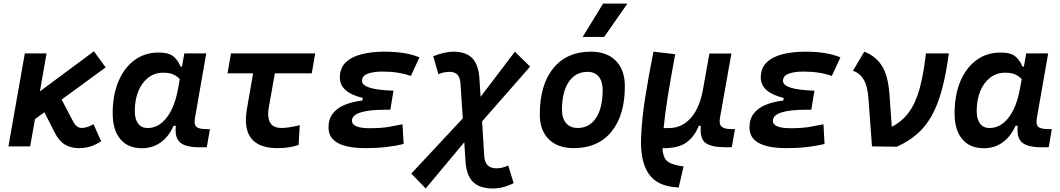

<svg xmlns="http://www.w3.org/2000/svg" viewBox="-20 -815 5899 1069"><path d="M26.9 0 118.2 -517.6H239.3L202.1 -306.2L502.9 -529.3L568.4 -439.9L323.2 -260.7L386.2 -140.6Q406.2 -102.5 434.1 -102.5Q465.3 -102.5 500.5 -123.5L543.5 -28.3Q510.7 -7.8 482.2 1Q453.6 9.8 419.9 9.8Q375 9.8 341.8 -9.8Q308.6 -29.3 284.2 -77.6L227.1 -189.9L174.8 -151.9L147.9 0Z M993.2 -444.3 1006.3 -517.6H1128.4L1064.9 -154.8Q1063.5 -145.5 1063.5 -138.2Q1063.5 -119.6 1072.8 -109.9Q1085.4 -96.2 1129.9 -96.2H1148.9L1131.3 4.9H1090.8Q1012.2 4.9 982.4 -22.5Q957.5 -44.4 957.5 -91.8Q957.5 -102.5 959 -114.7H946.3Q920.4 -54.7 874.8 -22.2Q829.1 10.3 770 10.3Q692.4 10.3 649.9 -40.5Q607.4 -91.3 607.4 -184.1Q607.4 -285.6 639.4 -361.8Q671.4 -438 728.8 -480.2Q786.1 -522.5 862.8 -522.5Q920.4 -522.5 945.8 -500.7Q971.2 -479 985.4 -444.3ZM888.7 -410.2Q841.3 -410.2 805.7 -382.8Q770 -355.5 750.2 -307.4Q730.5 -259.3 730.5 -196.3Q730.5 -151.4 749.3 -126.7Q768.1 -102.1 801.8 -102.1Q863.3 -102.1 908.4 -160.6Q953.6 -219.2 972.2 -325.7L981 -374.5Q967.8 -389.2 946.3 -399.7Q924.8 -410.2 888.7 -410.2Z M1525.9 9.8Q1349.1 9.8 1349.1 -147Q1349.1 -175.8 1355 -210L1389.2 -406.7H1246.6L1266.1 -517.6H1734.9L1715.8 -406.7H1510.3L1477.1 -219.7Q1473.1 -197.8 1473.1 -180.2Q1473.1 -102.5 1546.4 -102.5Q1586.4 -102.5 1648.9 -118.2L1642.6 -7.8Q1589.4 9.8 1525.9 9.8Z M2016.1 9.8Q1809.1 9.8 1809.1 -105Q1809.1 -153.3 1834 -184.3Q1858.9 -215.3 1901.4 -232.2Q1943.8 -249 1997.6 -255.4L2000 -269.5Q1872.1 -300.8 1872.1 -382.8Q1872.1 -437.5 1906.2 -469Q1940.4 -500.5 1996.6 -513.9Q2052.7 -527.3 2118.7 -527.3Q2241.2 -527.3 2315.4 -495.6L2267.6 -392.1Q2199.2 -416.5 2109.9 -416.5Q2060.1 -416.5 2027.8 -404.8Q1995.6 -393.1 1995.6 -364.7Q1995.6 -340.8 2038.3 -326.9Q2081.1 -313 2170.9 -310.1L2153.3 -204.1H2127.9Q1939.5 -204.1 1939.5 -142.6Q1939.5 -101.1 2039.6 -101.1Q2102.1 -101.1 2144.5 -108.6Q2187 -116.2 2221.2 -123L2227.1 -13.7Q2185.5 -2.9 2132.1 3.4Q2078.6 9.8 2016.1 9.8Z M2350.1 234.4 2270 151.4 2556.6 -155.8 2544.4 -343.8Q2542.5 -381.3 2527.6 -398.2Q2512.7 -415 2483.9 -415Q2450.7 -415 2420.9 -401.9L2392.1 -502Q2457.5 -527.3 2503.9 -527.3Q2573.7 -527.3 2609.1 -491.5Q2644.5 -455.6 2649.4 -376.5L2655.8 -275.9L2846.7 -527.3L2931.6 -444.3L2664.1 -139.2L2675.8 50.8Q2678.2 87.9 2694.8 105Q2711.4 122.1 2744.1 122.1Q2776.4 122.1 2809.6 106.4L2839.8 204.6Q2782.2 234.4 2724.1 234.4Q2651.4 234.4 2614.3 198.5Q2577.1 162.6 2571.8 83.5L2564.9 -22.9Z M3174.8 9.8Q3085.4 9.8 3035.4 -39.8Q2985.4 -89.4 2985.4 -177.7Q2985.4 -342.8 3060.5 -435.1Q3135.7 -527.3 3269.5 -527.3Q3358.9 -527.3 3408.9 -476.6Q3459 -425.8 3459 -335Q3459 -172.4 3384 -81.3Q3309.1 9.8 3174.8 9.8ZM3196.3 -102.5Q3261.7 -102.5 3298.6 -158.4Q3335.4 -214.4 3335.4 -314Q3335.4 -361.8 3313.5 -388.4Q3291.5 -415 3251.5 -415Q3184.6 -415 3146.7 -359.1Q3108.9 -303.2 3108.9 -203.6Q3108.9 -156.2 3131.8 -129.4Q3154.8 -102.5 3196.3 -102.5ZM3224.1 -609.4 3337.9 -794.9H3473.1L3343.8 -609.4Z M3758.8 229 3751 228.5Q3638.7 221.7 3591.8 152.8Q3548.8 89.8 3548.8 -24.4Q3548.8 -36.1 3549.3 -48.3Q3553.7 -154.8 3571.8 -269Q3589.8 -383.3 3618.2 -527.3L3739.3 -513.2Q3714.4 -379.4 3698.2 -279.1Q3682.1 -178.7 3674.8 -102.1H3705.1Q3777.3 -102.1 3827.6 -159.7Q3877.9 -217.3 3895.5 -325.7V-325.2L3929.7 -517.1H4052.2L3988.3 -157.2Q3986.8 -147.9 3986.8 -139.6Q3986.8 -120.1 3997.1 -110.4Q4011.7 -96.2 4052.2 -96.2H4072.3L4054.2 4.4L4022.9 4.9Q3942.9 5.4 3909.2 -18.6Q3880.9 -38.6 3880.9 -93.3Q3880.9 -103.5 3881.8 -114.7H3870.6Q3848.1 -56.6 3803 -22.7Q3757.8 11.2 3668.5 10.3Q3670.4 56.2 3690.4 77.9Q3710.4 99.6 3768.1 108.9L3786.1 111.8Z M4359.9 9.8Q4152.8 9.8 4152.8 -105Q4152.8 -153.3 4177.7 -184.3Q4202.6 -215.3 4245.1 -232.2Q4287.6 -249 4341.3 -255.4L4343.8 -269.5Q4215.8 -300.8 4215.8 -382.8Q4215.8 -437.5 4250 -469Q4284.2 -500.5 4340.3 -513.9Q4396.5 -527.3 4462.4 -527.3Q4585 -527.3 4659.2 -495.6L4611.3 -392.1Q4543 -416.5 4453.6 -416.5Q4403.8 -416.5 4371.6 -404.8Q4339.4 -393.1 4339.4 -364.7Q4339.4 -340.8 4382.1 -326.9Q4424.8 -313 4514.6 -310.1L4497.1 -204.1H4471.7Q4283.2 -204.1 4283.2 -142.6Q4283.2 -101.1 4383.3 -101.1Q4445.8 -101.1 4488.3 -108.6Q4530.8 -116.2 4564.9 -123L4570.8 -13.7Q4529.3 -2.9 4475.8 3.4Q4422.4 9.8 4359.9 9.8Z M4835 0 4815.4 -264.2Q4810.5 -335.4 4788.6 -372.1Q4766.6 -408.7 4729 -420.9L4792 -527.3Q4854 -503.9 4889.2 -450.2Q4924.3 -396.5 4932.1 -291.5L4945.3 -108.9Q5003.9 -139.6 5041 -190.7Q5078.1 -241.7 5100.1 -321.3Q5122.1 -400.9 5135.3 -517.6H5262.7Q5247.6 -402.3 5224.6 -317.4Q5201.7 -232.4 5168 -171.6Q5134.3 -110.8 5086.4 -69.1Q5038.6 -27.3 4973.1 2Z M5680.7 -444.3 5693.8 -517.6H5815.9L5752.4 -154.8Q5751 -145.5 5751 -138.2Q5751 -119.6 5760.3 -109.9Q5772.9 -96.2 5817.4 -96.2H5836.4L5818.8 4.9H5778.3Q5699.7 4.9 5669.9 -22.5Q5645 -44.4 5645 -91.8Q5645 -102.5 5646.5 -114.7H5633.8Q5607.9 -54.7 5562.3 -22.2Q5516.6 10.3 5457.5 10.3Q5379.9 10.3 5337.4 -40.5Q5294.9 -91.3 5294.9 -184.1Q5294.9 -285.6 5326.9 -361.8Q5358.9 -438 5416.3 -480.2Q5473.6 -522.5 5550.3 -522.5Q5607.9 -522.5 5633.3 -500.7Q5658.7 -479 5672.9 -444.3ZM5576.2 -410.2Q5528.8 -410.2 5493.2 -382.8Q5457.5 -355.5 5437.7 -307.4Q5418 -259.3 5418 -196.3Q5418 -151.4 5436.8 -126.7Q5455.6 -102.1 5489.3 -102.1Q5550.8 -102.1 5595.9 -160.6Q5641.1 -219.2 5659.7 -325.7L5668.5 -374.5Q5655.3 -389.2 5633.8 -399.7Q5612.3 -410.2 5576.2 -410.2Z"/></svg>

Font: CaskaydiaCove NFP SemiBold
Style: Italic
Weight: 600
Italic angle: -10°
Designer: Aaron Bell
Foundry: Saja Typeworks
Version: Version 2111.001; VTT 6.35;Nerd Fonts 3.1.1